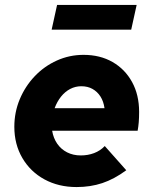

<svg xmlns="http://www.w3.org/2000/svg" viewBox="-20 -746 623 777"><path d="M290 11Q217 11 160 -20Q103 -51 70.5 -106.5Q38 -162 38 -233Q38 -292 60 -344.5Q82 -397 120.5 -437.5Q159 -478 210 -501Q261 -524 318 -524Q385 -524 435.5 -495Q486 -466 514.5 -414Q543 -362 543 -293Q543 -270 541.5 -251.5Q540 -233 537 -217H191Q196 -187 211.5 -164.5Q227 -142 251.5 -129.5Q276 -117 307 -117Q336 -117 361 -126.5Q386 -136 404 -155L491 -57Q442 -21 394 -5Q346 11 290 11ZM201 -308H403Q399 -336 386.5 -355.5Q374 -375 354.5 -386Q335 -397 309 -397Q285 -397 264 -386Q243 -375 227 -355Q211 -335 201 -308ZM189 -626 211 -726H533L511 -626Z"/></svg>

Font: Red Hat Text
Style: Italic
Weight: 300
Italic angle: -12°
Designer: Pentagram, MCKL
Foundry: Pentagram, MCKL
Version: Version 1.023